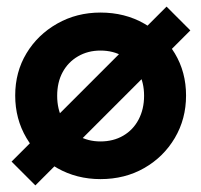

<svg xmlns="http://www.w3.org/2000/svg" viewBox="-20 -532 609 581"><path d="M87 29 15 -43 484 -512 556 -440ZM284 10Q212 10 153 -23.5Q94 -57 60 -114.5Q26 -172 26 -243Q26 -314 60 -370.5Q94 -427 153 -460.5Q212 -494 284 -494Q358 -494 416.5 -460.5Q475 -427 509 -370.5Q543 -314 543 -243Q543 -172 509 -114.5Q475 -57 416.5 -23.5Q358 10 284 10ZM284 -104Q323 -104 353 -121.5Q383 -139 399.5 -170.5Q416 -202 416 -242Q416 -283 399 -313.5Q382 -344 352.5 -361.5Q323 -379 284 -379Q246 -379 216 -361.5Q186 -344 169.5 -313.5Q153 -283 153 -242Q153 -202 169.5 -170.5Q186 -139 216 -121.5Q246 -104 284 -104Z"/></svg>

Font: Outfit SemiBold
Style: Regular
Weight: 600
Designer: Rodrigo Fuenzalida
Foundry: fragTYPE
Version: Version 1.100;gftools[0.9.27]